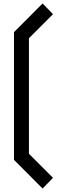

<svg xmlns="http://www.w3.org/2000/svg" viewBox="-20 -865 332 1105"><path d="M60.5 55 225 220 285 158.5 146.5 20V-645L285 -783.5L225 -845L60.5 -680Z"/></svg>

Font: MCL Standard
Style: Regular
Weight: 400
Designer: Květoslav Bartoš
Foundry: Florian Karsten
Version: Version 1.001;Glyphs 3.2.3 (3260)